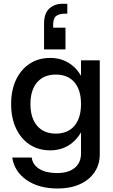

<svg xmlns="http://www.w3.org/2000/svg" viewBox="-20 -828 612 1044"><path d="M336 -559.5H219.5V-698.5Q219.5 -756 248.5 -781.8Q277.5 -807.5 319 -807.5H346V-753.5H331.5Q301.5 -753.5 285.2 -741Q269 -728.5 269 -692.5V-677.5H336ZM522.5 -500V10.5Q522.5 66.5 494 108.5Q465.5 150.5 414 173.8Q362.5 197 293.5 197Q191 197 124.5 150.8Q58 104.5 46.5 28.5H152.5Q157.5 68 193.8 90.5Q230 113 290 113Q351.5 113 386 85Q420.5 57 420.5 6V-108Q394 -62 351 -36.2Q308 -10.5 253 -10.5Q189 -10.5 141.2 -42Q93.5 -73.5 67 -130.2Q40.5 -187 40.5 -262.5Q40.5 -337.5 67 -393.8Q93.5 -450 141.2 -481.5Q189 -513 253 -513Q308 -513 351 -487.5Q394 -462 420.5 -416V-500ZM145.5 -262.5Q145.5 -186.5 182 -144Q218.5 -101.5 283.5 -101.5Q349 -101.5 384.8 -144Q420.5 -186.5 420.5 -262.5Q420.5 -338.5 384.8 -380.5Q349 -422.5 283.5 -422.5Q218.5 -422.5 182 -380.5Q145.5 -338.5 145.5 -262.5Z"/></svg>

Font: Overused Grotesk Medium
Style: Regular
Weight: 525
Version: Version 0.004